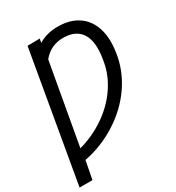

<svg xmlns="http://www.w3.org/2000/svg" viewBox="-221 -848 1080 1180"><g transform="rotate(-30 319.5 -258.0)"><path d="M234.4 -684.6Q296.4 -721.2 374 -720.2Q455.6 -719.7 511.5 -683.3Q567.4 -647 591.6 -580.3Q615.7 -513.7 605.5 -426.8L602.1 -399.4Q585 -284.7 517.1 -185.5Q449.2 -86.4 341.1 -17.6Q232.9 51.3 109.9 74.7L85 203.6H-6.3L152.3 -710.9L239.3 -711.9ZM369.6 -644Q277.8 -645.5 220.7 -575.2L118.7 -2.9Q217.3 -29.8 301 -86.9Q384.8 -144 439 -222.7Q493.2 -301.3 508.8 -389.6L514.6 -426.8Q520.5 -469.7 517.1 -508.8Q510.7 -573.7 473.4 -608.2Q436 -642.6 369.6 -644Z"/></g></svg>

Font: Roboto
Style: Italic
Weight: 400
Italic angle: -12°
Designer: Google
Version: Version 2.134; 2016; ttfautohint (v1.6)